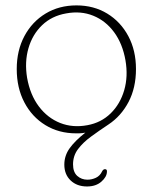

<svg xmlns="http://www.w3.org/2000/svg" viewBox="-20 -472 552 694"><path d="M256.5 -452.5Q319 -452.5 367.5 -423Q416 -393.5 443.8 -341.5Q471.5 -289.5 471.5 -222.5Q471.5 -154.5 444.5 -103.2Q417.5 -52 372 -22Q338 0.5 309 21.8Q280 43 262 67Q244 91 244 122Q244 150 259.2 163.8Q274.5 177.5 296 177.5Q312 177.5 326.8 170.5Q341.5 163.5 349 147.5Q353 139.5 359.5 139.5Q367.5 139.5 366.5 149Q366 167.5 346.2 184.8Q326.5 202 294.5 202Q258 202 235.2 180.2Q212.5 158.5 212.5 123Q212.5 90.5 232 63.5Q251.5 36.5 288.5 7.5Q276.5 9.5 269.2 9.8Q262 10 255.5 10Q192.5 10 144 -19.8Q95.5 -49.5 68 -102Q40.5 -154.5 40.5 -222.5Q40.5 -289.5 68.2 -341.5Q96 -393.5 144.8 -423Q193.5 -452.5 256.5 -452.5ZM296 -19.5Q345.5 -28.5 380 -62.2Q414.5 -96 429 -146Q443.5 -196 433.5 -254Q423 -314 392.5 -355.5Q362 -397 317 -415.2Q272 -433.5 219 -423.5Q167 -414.5 132 -380.8Q97 -347 82.8 -297.5Q68.5 -248 78 -190.5Q89 -129 120.5 -87.2Q152 -45.5 197.5 -27.5Q243 -9.5 296 -19.5Z"/></svg>

Font: Fraunces 72pt S100 Thin
Style: Regular
Weight: 100
Version: Version 1.000; ttfautohint (v1.8.3)